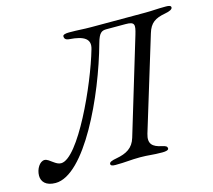

<svg xmlns="http://www.w3.org/2000/svg" viewBox="-138 -770 1000 902"><g transform="rotate(-15 362.0 -319.5)"><path d="M26 14C169 14 328 -328 394 -568C407 -615 420 -622 443 -622H536C581 -622 582 -609 568 -562L428 -98C414 -51 381 -33 332 -24C309 -20 296 -15 296 -6C296 2 304 5 320 5C370 5 393 0 440 0C482 0 498 5 548 5C564 5 578 2 578 -6C578 -15 573 -20 553 -24C509 -33 488 -51 502 -98L640 -550C654 -597 679 -613 728 -622C751 -626 765 -633 765 -642C765 -650 757 -653 741 -653C691 -653 679 -650 639 -650H377C335 -650 319 -653 269 -653C253 -653 239 -650 239 -642C239 -633 243 -623 263 -622C333 -617 365 -597 351 -550C305 -389 159 -69 75 -69C62 -69 51 -76 40 -84C27 -93 15 -104 3 -104C-21 -104 -41 -71 -41 -39C-41 -10 -21 14 26 14Z"/></g></svg>

Font: EB Garamond
Style: Italic
Weight: 400
Italic angle: -17.2°
Designer: Georg Duffner and Octavio Pardo
Foundry: Georg Duffner
Version: Version 1.000;PS 001.000;hotconv 1.0.88;makeotf.lib2.5.64775